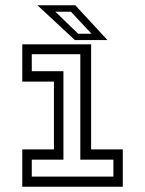

<svg xmlns="http://www.w3.org/2000/svg" viewBox="-20 -708 550 728"><path d="M64.5 0V-141.5H184.5V-398.5H64.5V-540H325.5V-141.5H445.5V0ZM100.5 -38.5H410V-102.5H284.5V-502.5H100.5V-438H220.5V-102.5H100.5ZM387.5 -556H264L122 -688H265.5ZM327 -580 249 -663.5H190L276.5 -580Z"/></svg>

Font: Tourney Expanded
Style: Regular
Weight: 400
Width: 7
Designer: Tyler Finck
Foundry: Etcetera Type Co
Version: Version 1.010; ttfautohint (v1.8.3)